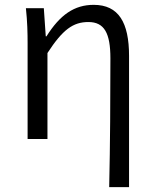

<svg xmlns="http://www.w3.org/2000/svg" viewBox="-20 -574 639 793"><path d="M431 199H513V-343C513 -481 470 -554 367 -554C287 -554 228 -513 172 -424H169L161 -540H87C93 -484 94 -438 94 -395V0H176V-355C239 -452 282 -483 345 -483C411 -483 436 -437 436 -333C436 -172 435 22 431 199Z"/></svg>

Font: ChiuKong Gothic MN Normal
Style: Regular
Weight: 350
Designer: Ryoko NISHIZUKA 西塚涼子 (kana, bopomofo & ideographs); Paul D. Hunt (Latin, Greek & Cyrillic); Sandoll Communications 산돌커뮤니
Foundry: Adobe
Version: Version 1.300